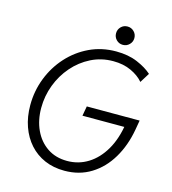

<svg xmlns="http://www.w3.org/2000/svg" viewBox="-127 -985 982 1097"><g transform="rotate(15 363.5 -437.0)"><path d="M355 7.8Q290 7.8 237.8 -14.9Q185.5 -37.6 148.2 -79.3Q110.8 -121.1 90.6 -178.2Q70.3 -235.4 70.3 -304.2Q70.3 -388.2 99.9 -464.4Q129.4 -540.5 183.1 -599.9Q236.8 -659.2 308.8 -693.4Q380.9 -727.5 465.8 -727.5Q538.6 -727.5 592.8 -704.3Q647 -681.2 679.2 -651.9L643.6 -594.7Q616.7 -626.5 570.8 -647.9Q524.9 -669.4 464.4 -669.4Q393.6 -669.4 333.5 -639.2Q273.4 -608.9 228.8 -557.6Q184.1 -506.3 159.4 -440.9Q134.8 -375.5 134.8 -305.2Q134.8 -232.9 161.6 -175Q188.5 -117.2 238 -83.7Q287.6 -50.3 355.5 -50.3Q423.3 -50.3 479.2 -85.2Q535.2 -120.1 573.2 -185.5Q611.3 -251 625 -343.3L651.9 -322.8H374L384.3 -380.4H696.8L687 -323.7Q669.9 -227.1 625.2 -152.1Q580.6 -77.1 512 -34.7Q443.4 7.8 355 7.8ZM491.7 -773.4Q468.8 -773.4 453.1 -789.3Q437.5 -805.2 437.5 -827.6Q437.5 -850.1 453.1 -866Q468.8 -881.8 491.7 -881.8Q514.2 -881.8 530 -866Q545.9 -850.1 545.9 -827.6Q545.9 -805.2 530 -789.3Q514.2 -773.4 491.7 -773.4Z"/></g></svg>

Font: Reddit Sans Light
Style: Italic
Weight: 300
Italic angle: -11.25°
Designer: Stephen Hutchings
Version: Version 1.013